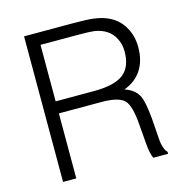

<svg xmlns="http://www.w3.org/2000/svg" viewBox="-106 -818 881 917"><g transform="rotate(-15 334.0 -359.0)"><path d="M93.8 1H159.2V-320.3H369.1Q456.1 -320.3 483.4 -291Q509.8 -262.7 516.6 -168L524.4 -73.2Q526.4 -46.9 530.3 -29.3Q534.2 -10.7 540 1H613.3V-8.8Q603.5 -17.6 598.6 -33.2Q591.8 -49.8 589.8 -75.2L582 -183.6Q574.2 -263.7 561.5 -292Q543 -333 491.2 -349.6Q546.9 -370.1 577.1 -415Q607.4 -460.9 607.4 -527.3Q607.4 -582 584 -624Q561.5 -666 519.5 -689.5Q484.4 -709 435.5 -714.8Q402.3 -718.8 333 -718.8H93.8ZM159.2 -379.9V-659.2H346.7Q399.4 -659.2 424.8 -656.2Q460.9 -650.4 485.4 -633.8Q510.7 -617.2 524.4 -588.9Q539.1 -560.5 539.1 -525.4Q539.1 -447.3 493.2 -413.1Q448.2 -379.9 349.6 -379.9Z"/></g></svg>

Font: Dotum
Style: Regular
Weight: 400
Version: Version 2.21